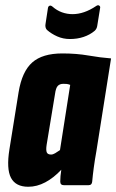

<svg xmlns="http://www.w3.org/2000/svg" viewBox="-20 -707 444 733"><path d="M88 6Q40 6 22 -28Q4 -62 16 -137L51 -355Q64 -434 103 -468.5Q142 -503 218 -503Q272 -503 318 -495Q364 -487 404 -484L348 -130Q342 -97 338 -67Q334 -37 332 -14Q331 0 318 0H224Q210 0 210 -14Q210 -23 211 -35Q212 -47 214 -59Q185 -28 153 -11Q121 6 88 6ZM175 -117Q182 -117 190.5 -122Q199 -127 209 -134L248 -383Q240 -386 234.5 -386.5Q229 -387 222 -387Q208 -387 200.5 -379Q193 -371 190 -348L158 -154Q155 -134 158.5 -125.5Q162 -117 175 -117ZM247 -558Q221 -558 198.5 -568Q176 -578 159 -593Q151 -602 154 -617L163 -676Q164 -683 169 -685Q174 -687 180 -682Q197 -667 216.5 -660Q236 -653 257 -653Q301 -653 347 -684Q354 -689 359 -685.5Q364 -682 362 -675L351 -607Q349 -596 341 -589Q323 -574 299 -566Q275 -558 247 -558Z"/></svg>

Font: Sofia Sans Extra Condensed Black
Style: Italic
Weight: 900
Italic angle: -9°
Version: Version 4.100